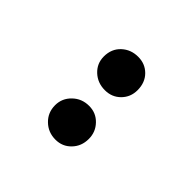

<svg xmlns="http://www.w3.org/2000/svg" viewBox="-24 -738 195 195"><g transform="rotate(-45 74.0 -640.0)"><path d="M38 -615Q48 -615 55 -621.8Q62 -628.5 62 -638.5Q62 -649 55 -656.2Q48 -663.5 38 -663.5Q27.5 -663.5 20.5 -656.2Q13.5 -649 13.5 -638.5Q13.5 -628.5 20.5 -621.8Q27.5 -615 38 -615ZM108 -615Q119 -615 125.8 -621.8Q132.5 -628.5 132.5 -638.5Q132.5 -649 125.8 -656.2Q119 -663.5 108 -663.5Q98 -663.5 91.2 -656.2Q84.5 -649 84.5 -638.5Q84.5 -628.5 91.2 -621.8Q98 -615 108 -615Z"/></g></svg>

Font: Anybody UltraCondensed Light
Style: Regular
Weight: 300
Width: 1
Version: Version 1.113;gftools[0.9.25]